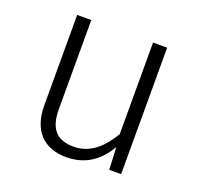

<svg xmlns="http://www.w3.org/2000/svg" viewBox="-106 -680 833 806"><g transform="rotate(20 311.0 -276.5)"><path d="M509 -565H446V-156C407 -89 355 -40 282 -40C207 -40 170 -78 170 -167V-565H107V-161C107 -50 166 12 267 12C354 12 413 -33 451 -100L456 0H509Z"/></g></svg>

Font: Glow Sans SC Normal
Style: Regular
Weight: 400
Designer: Ryoko NISHIZUKA (kana, bopomofo & ideographs); Paul D. Hunt (Latin, Greek & Cyrillic); Sandoll Communications, Soo-young
Version: Version 0.93